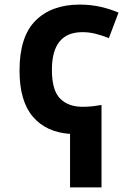

<svg xmlns="http://www.w3.org/2000/svg" viewBox="-20 -576 603 836"><path d="M285 7Q181 0 123 -68Q65 -136 65 -269Q65 -417 135 -486.5Q205 -556 327 -556Q376 -556 419 -546Q462 -536 496 -521L454 -410Q424 -422 396 -429Q368 -436 339 -436Q206 -436 206 -272Q206 -183 241.5 -147Q277 -111 339 -111Q364 -111 385 -113.5Q406 -116 422 -119V240H285Z"/></svg>

Font: Noto Sans Mono SemiCondensed
Style: Bold
Weight: 700
Width: 4
Designer: Monotype Design Team
Foundry: Monotype Imaging Inc.
Version: Version 2.014